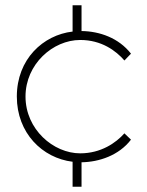

<svg xmlns="http://www.w3.org/2000/svg" viewBox="-20 -710 560 730"><path d="M478 -179 453 -203C421 -167 364 -127 285 -127C183 -127 77 -218 77 -343C77 -466 181 -558 285 -558C366 -558 421 -517 453 -480L478 -506C431 -566 359 -591 290 -592V-690H256V-590C144 -577 44 -485 44 -343C44 -204 141 -109 256 -95V0H290V-93C357 -94 432 -119 478 -179Z"/></svg>

Font: Kreadon Extra Light
Style: Regular
Weight: 200
Designer: kohakuno
Foundry: StudioGnu
Version: Version 1.000;Glyphs 3.1.2 (3151)